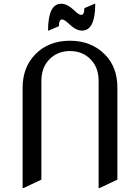

<svg xmlns="http://www.w3.org/2000/svg" viewBox="-20 -959 728 999"><path d="M97.7 19.5V-502.9Q97.7 -608.4 163.6 -676.3Q232.9 -747.1 344.2 -747.1Q454.1 -747.1 524.9 -676.3Q590.8 -610.8 590.8 -502.9V-24.4L498 19.5H493.2V-537.1Q493.2 -602.5 458 -643.1Q414.6 -693.4 344.2 -693.4Q273.9 -693.4 230.5 -643.1Q195.3 -602.5 195.3 -537.1V-24.4L102.5 19.5ZM230 -799.8Q230 -939.5 298.8 -939.5Q330.1 -939.5 365.7 -905.3Q390.6 -881.3 402.3 -881.3Q418.9 -881.3 418.9 -916.5L472.7 -939.5H475.6Q475.6 -799.8 406.7 -799.8Q375.5 -799.8 339.8 -834Q314.9 -857.9 303.2 -857.9Q286.6 -857.9 286.6 -822.8L232.9 -799.8Z"/></svg>

Font: Nova Slim
Style: Book
Weight: 400
Version: Version 2.000